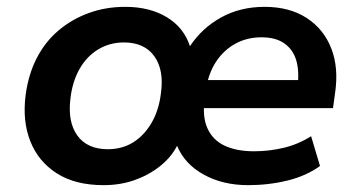

<svg xmlns="http://www.w3.org/2000/svg" viewBox="-20 -531 1049 561"><path d="M283 10Q200 10 146 -24.5Q92 -59 68.5 -118.5Q45 -178 55 -254Q63 -314 87.5 -361.5Q112 -409 151 -442Q190 -475 239.5 -493Q289 -511 346 -511Q417 -511 467 -481Q517 -451 535 -396Q570 -449 626 -480Q682 -511 753 -511Q826 -511 876 -478.5Q926 -446 948 -389.5Q970 -333 959 -259L953 -215H552L564 -297H867L849 -276Q855 -319 846.5 -351.5Q838 -384 812.5 -403Q787 -422 744 -422Q702 -422 668 -403.5Q634 -385 611.5 -351Q589 -317 582 -270L579 -249Q570 -193 585.5 -157.5Q601 -122 636 -105.5Q671 -89 722 -89Q766 -89 808.5 -99Q851 -109 889 -133L915 -46Q875 -17 820 -3.5Q765 10 705 10Q631 10 575 -21Q519 -52 497 -106H498Q480 -71 447 -45Q414 -19 372.5 -4.5Q331 10 283 10ZM295 -95Q337 -95 369 -115Q401 -135 422.5 -171.5Q444 -208 450 -257Q460 -326 431 -366.5Q402 -407 342 -407Q301 -407 267.5 -387Q234 -367 213 -330.5Q192 -294 186 -245Q177 -175 206 -135Q235 -95 295 -95Z"/></svg>

Font: Nunito Sans 7pt
Style: Bold Italic
Weight: 700
Italic angle: -9°
Version: Version 3.101;gftools[0.9.27]